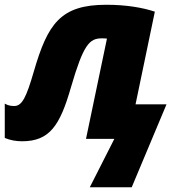

<svg xmlns="http://www.w3.org/2000/svg" viewBox="-47 -583 753 806"><path d="M330 203H506L652 -145H522L603 -534C552 -551 483 -563 399 -563C206 -563 153 -482 95 -283C64 -176 46 -138 13 -138C2 -138 -12 -139 -27 -148V-4C-4 6 21 10 46 10C162 10 205 -57 251 -217C303 -395 328 -422 380 -422C387 -422 394 -422 402 -421L314 0H433Z"/></svg>

Font: Noto Sans SemiCondensed Black
Style: Italic
Weight: 900
Width: 4
Italic angle: -12°
Designer: Monotype Design Team
Foundry: Monotype Imaging Inc.
Version: Version 2.013